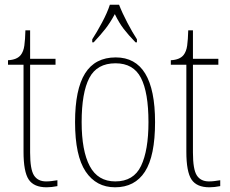

<svg xmlns="http://www.w3.org/2000/svg" viewBox="-20 -786 978 816"><path d="M178 10Q124 10 102 -23Q80 -56 80 -141V-511H14V-530Q52 -532 68 -552Q80 -567 83.5 -592.5Q87 -618 88 -657H108V-536H216V-511H108V-138Q108 -66 124.5 -40.5Q141 -15 176 -15Q189 -15 199.5 -16.5Q210 -18 224 -20V5Q199 10 178 10Z M469 10Q389 10 344 -57Q299 -124 299 -267Q299 -406 341.5 -474Q384 -542 472 -542Q639 -542 639 -267Q639 -123 596 -56.5Q553 10 469 10ZM470 -15Q548 -15 579.5 -81Q611 -147 611 -267Q611 -393 579 -455Q547 -517 471 -517Q392 -517 359.5 -454.5Q327 -392 327 -267Q327 -145 361.5 -80Q396 -15 470 -15ZM372 -619Q391 -648 413.5 -690Q436 -732 447 -766H486Q499 -732 521 -690Q543 -648 562 -619V-606H556Q525 -638 505.5 -663.5Q486 -689 468 -726Q448 -689 428 -663.5Q408 -638 378 -606H372Z M870 10Q816 10 794 -23Q772 -56 772 -141V-511H706V-530Q744 -532 760 -552Q772 -567 775.5 -592.5Q779 -618 780 -657H800V-536H908V-511H800V-138Q800 -66 816.5 -40.5Q833 -15 868 -15Q881 -15 891.5 -16.5Q902 -18 916 -20V5Q891 10 870 10Z"/></svg>

Font: Noto Serif Armenian Condensed Thin
Style: Regular
Weight: 100
Width: 3
Designer: Monotype Design Team
Foundry: Monotype Imaging Inc.
Version: Version 2.008; ttfautohint (v1.8.4.7-5d5b)